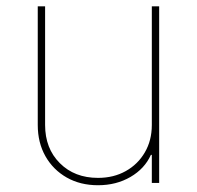

<svg xmlns="http://www.w3.org/2000/svg" viewBox="-20 -565 608 593"><path d="M448.9 -179V-545.5H471.6V0H448.9V-86.6H446Q426.8 -44 383 -18.5Q339.1 7.1 282.7 7.1Q228 7.1 186.1 -16.7Q144.2 -40.5 120.4 -82.4Q96.6 -124.3 96.6 -179V-545.5H119.3V-179Q119.3 -106.5 164.8 -61.1Q210.2 -15.6 282.7 -15.6Q331 -15.6 368.4 -36.6Q405.9 -57.5 427.4 -94.5Q448.9 -131.4 448.9 -179Z"/></svg>

Font: Inter Thin BETA
Style: Regular
Weight: 100
Designer: Rasmus Andersson
Foundry: rsms
Version: Version 3.011;git-f93a4a705